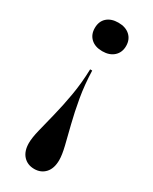

<svg xmlns="http://www.w3.org/2000/svg" viewBox="-167 -470 562 706"><g transform="rotate(30 113.5 -117.5)"><path d="M113.7 192.7Q84.7 192.7 66.9 173.4Q49.2 154 49.2 119.4Q49.2 97.6 57.7 62.9Q66.1 28.2 77.4 -16.5Q88.7 -61.3 98 -114.9Q107.3 -168.5 108.9 -227.4H117.7Q119.4 -168.5 128.6 -115.3Q137.9 -62.1 149.2 -17.3Q160.5 27.4 169 62.1Q177.4 96.8 177.4 118.5Q177.4 154 159.7 173.4Q141.9 192.7 113.7 192.7ZM113.7 -307.3Q83.1 -307.3 65.3 -323.8Q47.6 -340.3 47.6 -367.7Q47.6 -396 65.3 -412.1Q83.1 -428.2 113.7 -428.2Q144.4 -428.2 162.5 -411.7Q180.6 -395.2 180.6 -367.7Q180.6 -340.3 162.5 -323.8Q144.4 -307.3 113.7 -307.3Z"/></g></svg>

Font: Playfair 144pt SemiCondensed
Style: Bold
Weight: 700
Width: 4
Designer: Claus Eggers Sørensen
Foundry: Claus Eggers Sørensen
Version: Version 2.203